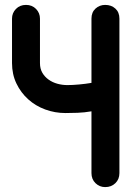

<svg xmlns="http://www.w3.org/2000/svg" viewBox="-20 -751 560 783"><path d="M467 -45Q467 -20 450.5 -4Q434 12 409 12Q386 12 369.5 -4Q353 -20 353 -45V-297Q324 -292 296.5 -291Q269 -290 247 -290Q204 -290 164.5 -304.5Q125 -319 95 -346Q65 -373 47 -410.5Q29 -448 29 -494V-675Q29 -698 45 -714.5Q61 -731 86 -731Q111 -731 127 -714.5Q143 -698 143 -675V-494Q143 -471 152.5 -454.5Q162 -438 178 -426.5Q194 -415 214 -409.5Q234 -404 255 -404Q275 -404 302.5 -406.5Q330 -409 353 -413V-675Q353 -701 369.5 -716Q386 -731 409 -731Q434 -731 450.5 -716Q467 -701 467 -675Z"/></svg>

Font: VDS
Style: Bold
Weight: 700
Designer: artmaker
Foundry: artmaker
Version: Version 1.000 2009 initial release